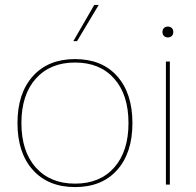

<svg xmlns="http://www.w3.org/2000/svg" viewBox="-20 -750 795 780"><path d="M518 -250Q518 -129 456 -59.5Q394 10 285 10Q176 10 113.5 -59.5Q51 -129 51 -250Q51 -371 113.5 -440.5Q176 -510 285 -510Q394 -510 456 -440.5Q518 -371 518 -250ZM67 -250Q67 -135 125.5 -69.5Q184 -4 285 -4Q386 -4 444 -69.5Q502 -135 502 -250Q502 -365 444 -430.5Q386 -496 285 -496Q184 -496 125.5 -430.5Q67 -365 67 -250ZM381 -730 293 -583H278L363 -730Z M640 -620Q640 -630 646 -636Q652 -642 662 -642Q672 -642 678 -636Q684 -630 684 -620Q684 -610 678 -604Q672 -598 662 -598Q652 -598 646 -604Q640 -610 640 -620ZM670 0H654V-500H670Z"/></svg>

Font: Work Sans Thin
Style: Regular
Weight: 260
Designer: Wei Huang
Foundry: Wei Huang
Version: Version 1.500